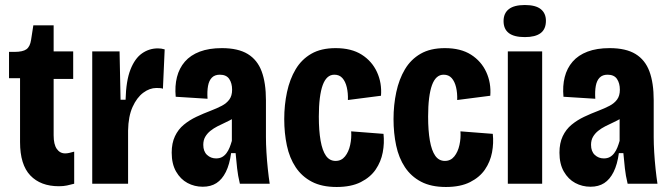

<svg xmlns="http://www.w3.org/2000/svg" viewBox="-20 -733 2674 766"><path d="M215 10Q142 10 101 -33Q60 -76 60 -166V-421H16V-526H38Q71 -526 85.5 -536.5Q100 -547 104 -574L113 -632H194V-528H272V-418H194V-193Q194 -157 206.5 -139Q219 -121 240 -121Q248 -121 256.5 -123Q265 -125 276 -128V0Q261 4 247 7Q233 10 215 10Z M348 0V-297V-528H457L461 -335H481Q483 -411 500.5 -455.5Q518 -500 546.5 -520Q575 -540 610 -540Q617 -540 623.5 -539Q630 -538 637 -536L630 -379Q626 -381 618 -381.5Q610 -382 604 -382Q577 -382 551.5 -363Q526 -344 509 -306.5Q492 -269 491 -212V0Z M789 12Q756 12 728 -3Q700 -18 682.5 -48.5Q665 -79 665 -124Q665 -162 678 -189.5Q691 -217 713.5 -235.5Q736 -254 763.5 -267Q791 -280 820 -291Q846 -301 865 -311Q884 -321 895 -336Q906 -351 906 -375Q906 -401 894.5 -418Q883 -435 857 -435Q837 -435 825.5 -423.5Q814 -412 810 -390.5Q806 -369 808 -339L681 -347Q677 -390 686 -425.5Q695 -461 717.5 -487Q740 -513 777 -527Q814 -541 865 -541Q930 -541 968.5 -517.5Q1007 -494 1024 -448Q1041 -402 1041 -333V-186Q1041 -159 1043 -125.5Q1045 -92 1048.5 -59Q1052 -26 1056 0H937Q929 -33 926 -61.5Q923 -90 920 -122H902Q896 -77 881 -47Q866 -17 843.5 -2.5Q821 12 789 12ZM842 -101Q856 -101 866 -106.5Q876 -112 883.5 -122Q891 -132 896 -144.5Q901 -157 905 -171V-286L937 -283Q926 -270 911 -261Q896 -252 879.5 -244.5Q863 -237 847.5 -229Q832 -221 819.5 -211Q807 -201 799 -187.5Q791 -174 791 -155Q791 -129 806 -115Q821 -101 842 -101Z M1323 13Q1264 13 1224 -8Q1184 -29 1159.5 -66Q1135 -103 1124.5 -152.5Q1114 -202 1114 -258Q1114 -314 1125 -365.5Q1136 -417 1159.5 -456.5Q1183 -496 1222 -518.5Q1261 -541 1319 -541Q1382 -541 1423 -515Q1464 -489 1484 -445.5Q1504 -402 1500 -351L1368 -334Q1369 -362 1363.5 -385Q1358 -408 1346 -421.5Q1334 -435 1314 -435Q1298 -435 1286.5 -424.5Q1275 -414 1267.5 -393.5Q1260 -373 1256 -341.5Q1252 -310 1252 -268Q1252 -212 1259 -172Q1266 -132 1280.5 -111.5Q1295 -91 1319 -91Q1342 -91 1356.5 -109Q1371 -127 1377 -154.5Q1383 -182 1381 -209L1510 -199Q1514 -162 1507 -125Q1500 -88 1479 -57Q1458 -26 1419.5 -6.5Q1381 13 1323 13Z M1759 13Q1700 13 1660 -8Q1620 -29 1595.5 -66Q1571 -103 1560.5 -152.5Q1550 -202 1550 -258Q1550 -314 1561 -365.5Q1572 -417 1595.5 -456.5Q1619 -496 1658 -518.5Q1697 -541 1755 -541Q1818 -541 1859 -515Q1900 -489 1920 -445.5Q1940 -402 1936 -351L1804 -334Q1805 -362 1799.5 -385Q1794 -408 1782 -421.5Q1770 -435 1750 -435Q1734 -435 1722.5 -424.5Q1711 -414 1703.5 -393.5Q1696 -373 1692 -341.5Q1688 -310 1688 -268Q1688 -212 1695 -172Q1702 -132 1716.5 -111.5Q1731 -91 1755 -91Q1778 -91 1792.5 -109Q1807 -127 1813 -154.5Q1819 -182 1817 -209L1946 -199Q1950 -162 1943 -125Q1936 -88 1915 -57Q1894 -26 1855.5 -6.5Q1817 13 1759 13Z M2006 0V-528H2143V0ZM2074 -585Q2031 -585 2010 -601Q1989 -617 1989 -649Q1989 -680 2010 -696.5Q2031 -713 2074 -713Q2117 -713 2137.5 -696.5Q2158 -680 2158 -650Q2158 -617 2137 -601Q2116 -585 2074 -585Z M2336 12Q2303 12 2275 -3Q2247 -18 2229.5 -48.5Q2212 -79 2212 -124Q2212 -162 2225 -189.5Q2238 -217 2260.5 -235.5Q2283 -254 2310.5 -267Q2338 -280 2367 -291Q2393 -301 2412 -311Q2431 -321 2442 -336Q2453 -351 2453 -375Q2453 -401 2441.5 -418Q2430 -435 2404 -435Q2384 -435 2372.5 -423.5Q2361 -412 2357 -390.5Q2353 -369 2355 -339L2228 -347Q2224 -390 2233 -425.5Q2242 -461 2264.5 -487Q2287 -513 2324 -527Q2361 -541 2412 -541Q2477 -541 2515.5 -517.5Q2554 -494 2571 -448Q2588 -402 2588 -333V-186Q2588 -159 2590 -125.5Q2592 -92 2595.5 -59Q2599 -26 2603 0H2484Q2476 -33 2473 -61.5Q2470 -90 2467 -122H2449Q2443 -77 2428 -47Q2413 -17 2390.5 -2.5Q2368 12 2336 12ZM2389 -101Q2403 -101 2413 -106.5Q2423 -112 2430.5 -122Q2438 -132 2443 -144.5Q2448 -157 2452 -171V-286L2484 -283Q2473 -270 2458 -261Q2443 -252 2426.5 -244.5Q2410 -237 2394.5 -229Q2379 -221 2366.5 -211Q2354 -201 2346 -187.5Q2338 -174 2338 -155Q2338 -129 2353 -115Q2368 -101 2389 -101Z"/></svg>

Font: Bricolage Grotesque 24pt Condensed
Style: Bold
Weight: 700
Width: 3
Designer: Mathieu Triay
Foundry: Atelier Triay
Version: Version 1.001;gftools[0.9.33.dev8+g029e19f]